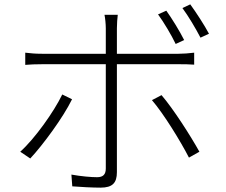

<svg xmlns="http://www.w3.org/2000/svg" viewBox="-20 -828 1040 882"><path d="M826 -644C805 -686 769 -744 744 -779L706 -762C733 -725 768 -666 787 -626ZM266 -394C228 -315 140 -191 73 -131L119 -100C177 -162 270 -288 311 -372ZM801 -533C823 -533 848 -533 872 -531V-586C848 -583 821 -581 800 -581H517V-698C517 -717 519 -746 521 -760H460C463 -746 466 -718 466 -698V-581H173C142 -581 122 -583 96 -586V-530C121 -532 143 -533 174 -533H466V-54C466 -27 454 -14 426 -14C399 -14 352 -18 308 -26L312 28C347 31 407 34 442 34C497 34 517 12 517 -37V-533ZM678 -368C733 -304 810 -178 848 -104L896 -131C856 -203 777 -327 722 -391ZM818 -791C846 -753 878 -699 901 -655L940 -673C920 -711 881 -771 854 -808Z"/></svg>

Font: Noto Sans JP Light
Style: Regular
Weight: 300
Designer: Ryoko NISHIZUKA (kana & ideographs); Paul D. Hunt (Latin, Greek & Cyrillic); Wenlong ZHANG (bopomofo); Sandoll Communica
Foundry: Adobe Systems Incorporated
Version: Version 1.004;PS 1.004;hotconv 1.0.82;makeotf.lib2.5.63406